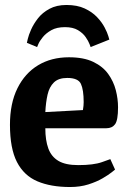

<svg xmlns="http://www.w3.org/2000/svg" viewBox="-20 -739 528 771"><path d="M261 12Q184 12 130 -11Q76 -34 48 -88.5Q20 -143 20 -238Q20 -324 50 -384.5Q80 -445 133 -477Q186 -509 257 -509Q316 -509 354.5 -490.5Q393 -472 414.5 -442Q436 -412 445 -377Q454 -342 454 -308Q454 -256 442 -240Q430 -224 407 -224H162Q162 -176 174 -143Q186 -110 214.5 -93Q243 -76 294 -76Q356 -76 389.5 -88Q423 -100 423 -100L442 -58Q442 -58 429 -47.5Q416 -37 392 -23Q368 -9 335 1.5Q302 12 261 12ZM162 -289 313 -297Q316 -315 316 -329Q316 -378 305 -402Q294 -426 250 -426Q215 -426 196.5 -408Q178 -390 171 -359Q164 -328 162 -289ZM344 -550Q344 -550 339.5 -562Q335 -574 324 -590Q313 -606 293 -618Q273 -630 241 -630Q208 -630 186.5 -618Q165 -606 152 -590Q139 -574 134 -562Q129 -550 129 -550L88 -567Q88 -567 91.5 -582.5Q95 -598 105 -620.5Q115 -643 132.5 -665.5Q150 -688 178.5 -703.5Q207 -719 247 -719Q290 -719 320 -705Q350 -691 369.5 -670.5Q389 -650 400 -629Q411 -608 415 -594Q419 -580 419 -580Z"/></svg>

Font: Faustina VF Beta
Style: Regular
Weight: 400
Designer: Alfonso Garcia
Foundry: Omnibus-Type
Version: Version 1.006